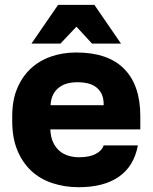

<svg xmlns="http://www.w3.org/2000/svg" viewBox="-20 -760 630 793"><path d="M305 13.2Q356.5 13.2 398.1 2.5Q439.7 -8.2 471.2 -30.2Q502.7 -52.2 522.1 -84.6Q541.5 -117 549.5 -159.5H408.2Q400.2 -136.8 374.5 -123.7Q348.8 -110.5 305.4 -110.5Q283.7 -110.5 262.4 -116.9Q241.2 -123.3 225.3 -137.1Q209.4 -151 199.4 -172.3Q189.3 -193.7 187.8 -225.5H559.5V-280.5Q559.5 -407.8 492.9 -475.5Q426.3 -543.2 294.9 -543.2Q238.7 -543.2 190.4 -526.3Q142.2 -509.5 106.8 -476.5Q71.5 -443.5 51 -394.8Q30.5 -346.1 30.5 -279.8V-259.7Q30.5 -190.6 51.6 -139.5Q72.7 -88.4 109.2 -54.4Q145.7 -20.3 196.4 -3.6Q247.1 13.2 305 13.2ZM300 -420.5Q321.9 -420.5 341.8 -416Q361.7 -411.5 376.4 -400.4Q391.2 -389.3 399.8 -371.8Q408.4 -354.4 408.3 -325.5H188.8Q190.3 -351.8 199.8 -369.9Q209.3 -388 224.7 -399.4Q240 -410.8 259.3 -415.6Q278.6 -420.5 300 -420.5ZM110 -580H229.7L295.7 -649.8L360 -580H479.7L369.7 -740H220Z"/></svg>

Font: Golos Text VF
Style: Regular
Weight: 400
Designer: A.Korolkova, Vitaly Kuzmin
Foundry: ParaType Ltd
Version: Version 2.005